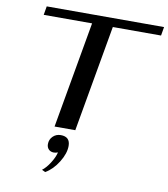

<svg xmlns="http://www.w3.org/2000/svg" viewBox="-102 -785 1005 1149"><g transform="rotate(10 400.5 -211.0)"><path d="M373 -647H79L88 -700H801L792 -647H499L385 0H259ZM230 268Q254 250 276.5 214.5Q299 179 306 149Q293 154 281 154Q262 154 250 142Q238 130 238 110Q238 82 257.5 63Q277 44 305 44Q362 44 362 100Q362 146 329 199Q296 252 251 278Z"/></g></svg>

Font: Fahkwang Medium
Style: Italic
Weight: 500
Italic angle: -10°
Version: Version 1.000; ttfautohint (v1.6)